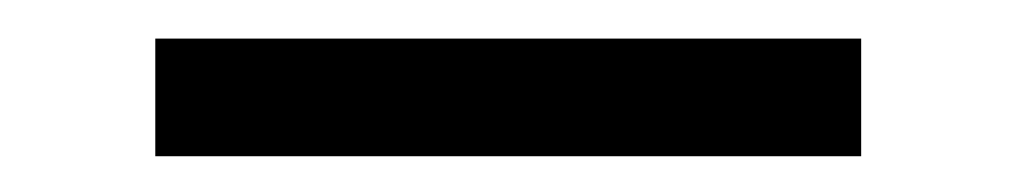

<svg xmlns="http://www.w3.org/2000/svg" viewBox="-20 -708 540 102"><path d="M437.5 -625V-687.5H62.5V-625Z"/></svg>

Font: BFUnifontExMono
Style: Regular
Weight: 500
Version: Version 15.0.06